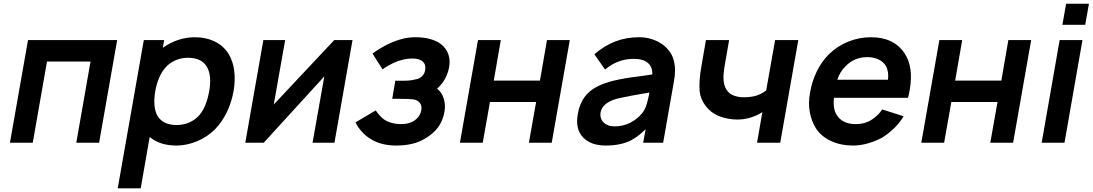

<svg xmlns="http://www.w3.org/2000/svg" viewBox="-20 -782 5986 1052"><path d="M523 0H398L476 -445H237.5L159.5 0H34.5L133.5 -562.5H622Z M1259.5 -281Q1236 -155.5 1158.5 -74Q1115.5 -31 1059.5 -8Q1002.5 15.5 947 15.5Q856 15.5 800 -31.5L751 250H625L768 -562.5H879.5L872 -520Q911.5 -548.5 956.5 -563.2Q1001.5 -578 1048 -578Q1108 -578 1155.5 -555.2Q1203 -532.5 1231.5 -488.5Q1257 -446.5 1263.5 -393.8Q1270 -341 1259.5 -281ZM1126 -281Q1141 -364 1116 -411.5Q1088 -465.5 1009.5 -465.5Q976.5 -465.5 947.2 -454Q918 -442.5 895 -421Q869.5 -395.5 853.5 -359.5Q837.5 -323.5 830.5 -281Q823 -239 826.8 -202.2Q830.5 -165.5 846 -142.5Q876.5 -97 948 -97Q984 -97 1016 -110.5Q1048 -124 1072 -151Q1110.5 -195.5 1126 -281Z M1812.5 0H1692.5L1757 -363.5L1425 0H1324L1423 -562.5H1542.5L1480 -209.5L1811.5 -562.5H1911.5Z M2128 -550Q2193 -578 2255 -578Q2345 -578 2396 -540.5Q2425 -517.5 2436.5 -484.8Q2448 -452 2440.5 -412.5Q2427.5 -344 2375 -296Q2401 -276 2411.5 -241Q2422 -206 2415.5 -171Q2406.5 -119.5 2379.8 -83.8Q2353 -48 2307.5 -22Q2246 15.5 2150 15.5Q2108 15.5 2071.8 5.8Q2035.5 -4 2008.5 -22Q1982 -38 1960 -63.5Q1938 -89 1928 -111.5L2038.5 -177Q2060.5 -145.5 2083.5 -128Q2121.5 -102 2180 -102Q2214.5 -102 2242.5 -116.5Q2281.5 -138.5 2288.5 -179Q2292.5 -201.5 2281 -217.5Q2269.5 -233.5 2244 -237.5Q2226.5 -240.5 2169 -240.5H2129L2146 -339.5H2185.5Q2229.5 -339.5 2252 -346Q2278 -350 2292.2 -364Q2306.5 -378 2309.5 -398Q2315.5 -433.5 2289.5 -450Q2270.5 -461.5 2238.5 -461.5Q2192 -461.5 2138.5 -438.5Q2123.5 -431.5 2107.8 -422.5Q2092 -413.5 2076 -402L2021 -488.5Q2072.5 -526.5 2128 -550Z M3102 -562.5 3003 0H2878L2917.5 -223H2664.5L2625 0H2500L2599 -562.5H2724L2685.5 -340.5H2938.5L2977 -562.5Z M3504 0 3517.5 -74Q3467.5 -24 3417.5 -4Q3367 15.5 3300 15.5Q3215.5 15.5 3173 -31Q3131 -78 3146 -157.5Q3155 -213.5 3185.5 -253.5Q3216 -293.5 3273 -317.5Q3294 -326.5 3318.5 -333.5Q3343 -340.5 3371.8 -346.5Q3400.5 -352.5 3434.8 -357.5Q3469 -362.5 3509.5 -367.5L3554 -374Q3556 -414.5 3530.2 -437Q3504.5 -459.5 3452 -459.5Q3364.5 -459.5 3295.5 -401L3236.5 -484.5Q3291 -531.5 3351 -554.8Q3411 -578 3483 -578Q3527 -578 3567 -562Q3607 -546 3633 -518.5Q3694.5 -458.5 3673 -338.5L3613.5 0ZM3538.5 -275Q3438.5 -258.5 3377 -245Q3334.5 -236.5 3305.8 -217.2Q3277 -198 3270.5 -166.5Q3268 -150 3272.2 -136Q3276.5 -122 3286.8 -111.5Q3297 -101 3312.5 -95.2Q3328 -89.5 3348 -89.5Q3393 -89.5 3432.5 -109.2Q3472 -129 3499 -162.5Q3515.5 -184 3523 -210Q3527 -223 3530.8 -239Q3534.5 -255 3538.5 -275Z M4354 -562.5 4255 0H4128L4157 -167.5Q4128.5 -149 4093.2 -138Q4058 -127 4020.5 -127Q3997 -127 3974.5 -130.8Q3952 -134.5 3931.2 -141.5Q3910.5 -148.5 3892.8 -159.2Q3875 -170 3861.5 -184.5Q3819.5 -227.5 3813.5 -282.5Q3808.5 -338.5 3824 -424L3848 -562.5H3975L3951 -424Q3941.5 -374 3945 -338Q3948.5 -302 3969.5 -279Q3982 -264.5 4005.2 -256.8Q4028.5 -249 4054 -249Q4094.5 -249 4123.2 -257.8Q4152 -266.5 4178 -286.5L4227 -562.5Z M4563.5 -154Q4578 -128.5 4604.8 -115.2Q4631.5 -102 4667.5 -102Q4721 -102 4759 -128Q4776.5 -140 4790.2 -153.5Q4804 -167 4813.5 -182.5L4931 -145Q4910 -109 4878.2 -78.5Q4846.5 -48 4811.5 -27Q4775 -7.5 4733.8 4Q4692.5 15.5 4653 15.5Q4588 15.5 4534 -9Q4480.5 -33.5 4451 -78Q4425 -120.5 4416.5 -170.5Q4408 -220.5 4418.5 -275Q4429 -337 4455.5 -391Q4482 -445 4522.5 -485.5Q4569 -530.5 4628.5 -554.2Q4688 -578 4752 -578Q4878 -578 4936.5 -489.5Q4986.5 -415 4964.5 -289.5Q4963.5 -282.5 4961.2 -271.5Q4959 -260.5 4955 -246H4549Q4543.5 -185.5 4563.5 -154ZM4611.5 -417.5Q4581.5 -387.5 4567.5 -345H4845.5Q4851 -391 4833 -422Q4818.5 -445 4792 -457Q4765.5 -469 4732 -469Q4660 -469 4611.5 -417.5Z M5630 -562.5 5531 0H5406L5445.5 -223H5192.5L5153 0H5028L5127 -562.5H5252L5213.5 -340.5H5466.5L5505 -562.5Z M5946.5 -761.5 5926 -646H5801L5821.5 -761.5ZM5911 -562.5 5812.5 0H5687.5L5786 -562.5Z"/></svg>

Font: Russisch Sans
Style: Bold Italic
Weight: 700
Italic angle: -10°
Designer: Michael Sharanda (font) & Cristiano Sobral (main changes)
Foundry: Michael Sharanda
Version: Version 2.00;September 8, 2020;FontCreator 13.0.0.2681 64-bi